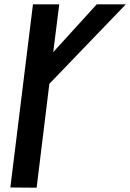

<svg xmlns="http://www.w3.org/2000/svg" viewBox="-20 -881 604 891"><path d="M150 -10 209 -492 564 -861H429L227 -639L255 -861H133L28 -11Z"/></svg>

Font: Ny Stormning
Style: FinKur
Weight: 300
Designer: Robert Jablonski, Mew Too
Foundry: Cannot Into Space Fonts
Version: Version 0.90